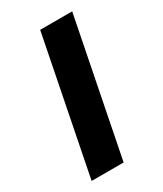

<svg xmlns="http://www.w3.org/2000/svg" viewBox="-136 -557 522 613"><g transform="rotate(-30 125.5 -250.0)"><path d="M116 -500H234L135 0H17Z"/></g></svg>

Font: Albert Sans SemiBold
Style: Italic
Weight: 600
Italic angle: -11.25°
Designer: Andreas Rasmussen
Foundry: a.Foundry
Version: Version 1.025